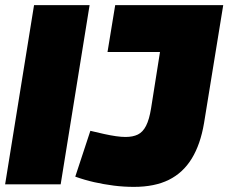

<svg xmlns="http://www.w3.org/2000/svg" viewBox="-22 -720 892 750"><path d="M-2 0 111 -700H328L215 0ZM272 -30 331 -209Q360 -202 385 -196.5Q410 -191 431 -188Q452 -185 468 -185Q497 -185 516.5 -194.5Q536 -204 548.5 -228.5Q561 -253 568 -296L603 -517H398L428 -700H850L775 -239Q761 -156 727 -100.5Q693 -45 637.5 -17.5Q582 10 501 10Q461 10 422 5Q383 0 345.5 -8.5Q308 -17 272 -30Z"/></svg>

Font: Georama ExtraCondensed Thin Black
Style: Italic
Weight: 900
Italic angle: -9°
Version: Version 1.001